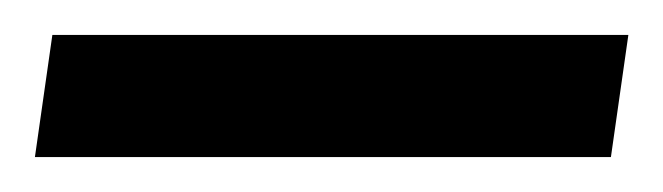

<svg xmlns="http://www.w3.org/2000/svg" viewBox="-20 -675 380 110"><path d="M10 -655H340L330 -585H0Z"/></svg>

Font: Brygada 1918
Style: Italic
Weight: 400
Italic angle: -8°
Designer: Mateusz Machalski | Borys Kosmynka | Przemek Hoffer
Foundry: NIEPODLEGLA 2018
Version: Version 3.006